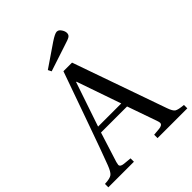

<svg xmlns="http://www.w3.org/2000/svg" viewBox="-273 -1029 1167 1167"><g transform="rotate(-45 310.5 -445.5)"><path d="M188 -305H387L288 -591H285Q196 -329 188 -305ZM-29 0V-29Q17 -31 32.5 -43.5Q48 -56 64 -98Q89 -162 172 -396L277 -692H351L563 -89Q576 -51 590.5 -42Q605 -33 650 -29V0H394V-29L439 -33Q471 -36 471 -55Q471 -61 466 -76L399 -267H175Q125 -111 114 -74Q110 -58 110 -54Q110 -37 139 -34L191 -29V0ZM215 -764 360 -863Q402 -891 418 -891Q419 -891 421.5 -890.5Q424 -890 425 -890Q436 -888 446.5 -872Q457 -856 457 -841Q457 -825 445 -817Q433 -809 396 -798L226 -742Z"/></g></svg>

Font: Heuristica
Style: Regular
Weight: 400
Version: Version 1.0.1 ; ttfautohint (v1.4.1)